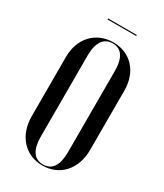

<svg xmlns="http://www.w3.org/2000/svg" viewBox="-201 -879 828 968"><g transform="rotate(30 213.5 -395.0)"><path d="M298 -799H131V-793H298ZM44 -180C44 -68 113 9 214 9C315 9 384 -67 384 -180V-525C384 -634 316 -708 215 -708C114 -708 44 -633 44 -525ZM135 -585C135 -661 163 -702 215 -702C266 -702 293 -663 293 -585V-114C293 -36 266 3 214 3C162 3 135 -37 135 -114Z"/></g></svg>

Font: Moniqa SemBd Display
Style: Regular
Weight: 600
Designer: Rajesh Rajput
Foundry: Rajesh Rajput
Version: Version 1.000